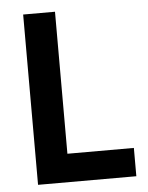

<svg xmlns="http://www.w3.org/2000/svg" viewBox="-50 -715 584 757"><g transform="rotate(-5 242.0 -337.0)"><path d="M459 0H70V-674H196V-112H459Z"/></g></svg>

Font: Hind Siliguri SemiBold
Style: Regular
Weight: 600
Designer: Jyotish Sonowal
Foundry: Indian Type Foundry
Version: Version 1.001;PS 1.0;hotconv 1.0.86;makeotf.lib2.5.63406; tt